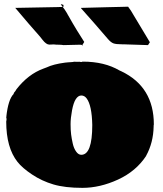

<svg xmlns="http://www.w3.org/2000/svg" viewBox="-20 -909 806 947"><path d="M738.8 -295.4Q737.8 -290.5 737.8 -289.6V-285.6Q736.3 -205.1 700.7 -140.6H701.2Q651.4 -64.5 562.3 -23.4Q473.1 17.6 386.7 17.6Q300.3 17.6 243.4 0.7Q186.5 -16.1 138.2 -48.3Q89.8 -80.6 66.4 -110.4Q10.7 -180.7 10.7 -309.1Q10.7 -313.5 12.2 -316.4V-324.2Q10.7 -326.2 10.7 -328.1L11.7 -333.5H11.2Q20.5 -418.9 47.4 -445.8Q47.4 -451.2 54.2 -458V-457.5L61.5 -469.2Q119.1 -543 193.4 -570.3L210.4 -576.7Q242.7 -592.3 300.8 -600.1L316.4 -601.6Q319.8 -602.1 330.3 -602.5Q340.8 -603 345.2 -604.5L366.2 -604Q367.7 -604.5 369.6 -604.5Q371.6 -604.5 374 -604L373.5 -604.5Q376.5 -603 382.3 -603Q384.3 -605 389.2 -605Q495.1 -605 569.3 -561.5L579.1 -557.1Q738.8 -480.5 738.8 -295.4ZM435.1 -292.5Q433.1 -389.6 407.2 -423.8Q396.5 -438 381.1 -438Q365.7 -438 354 -420.2Q342.3 -402.3 335.2 -364.3Q328.1 -326.2 328.1 -296.6Q328.1 -267.1 330.8 -245.8Q333.5 -224.6 338.9 -200.9Q344.2 -177.2 355.5 -161.4Q366.7 -145.5 380.9 -145.5Q435.1 -145.5 435.1 -292.5ZM55.7 -870.1 260.3 -874Q272.9 -874 277.3 -874.5H283.2L289.1 -875Q296.4 -867.2 310.5 -843.8L315.9 -833.5V-834L337.9 -795.4Q351.6 -771 395.5 -702.1L386.2 -687Q380.9 -688.5 375.5 -688.5L293.9 -686.5Q281.7 -688.5 268.3 -688.5Q254.9 -688.5 245.6 -689.9Q238.8 -689 223.4 -689Q208 -689 189.5 -712.9L177.2 -728.5Q124 -788.1 55.7 -869.6ZM380.4 -870.1 508.8 -873.5 574.2 -875 611.8 -876Q627 -856.4 637.7 -836.4L719.2 -700.7L710 -686.5L605 -689.9L593.3 -690.4H583.5Q551.8 -690.4 539.1 -695.3Q526.4 -700.2 512.2 -716.8Q453.1 -786.1 379.4 -868.7Q379.9 -868.7 379.9 -869.6ZM279.8 -889.2 293 -884.8V-875H290.5Q286.6 -875 279.8 -889.2ZM383.8 -681.6Q384.8 -683.6 384.8 -684.1L387.2 -687Q387.7 -686.5 388.7 -686.5ZM55.2 -870.1 55.7 -869.6H54.7Z"/></svg>

Font: Bowlby One
Style: Regular
Weight: 400
Designer: vernon adams
Foundry: vernon adams
Version: Version 1.001